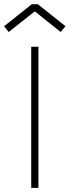

<svg xmlns="http://www.w3.org/2000/svg" viewBox="-96 -904 335 924"><path d="M88.9 0H54.2V-679.2H88.9ZM73.2 -848.1H69.8L-54.2 -750L-76.2 -777.8L57.1 -883.8H85.9L219.2 -777.8L195.8 -750Z"/></svg>

Font: RawengulkSans
Style: Regular
Weight: 500
Designer: gluk (gluksza@wp.pl)
Foundry: gluk (gluksza@wp.pl)
Version: Version 0.94